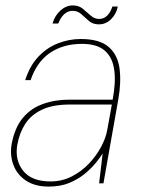

<svg xmlns="http://www.w3.org/2000/svg" viewBox="-20 -677 519 709"><path d="M160 12Q109 12 76 -10Q43 -32 29.5 -68Q16 -104 23 -145Q34 -204 63 -240Q92 -276 137 -292.5Q182 -309 236 -309H396Q408 -372 402 -418Q396 -464 367.5 -489.5Q339 -515 282 -515Q214 -515 165 -482Q116 -449 93 -381H73Q90 -434 121.5 -467.5Q153 -501 194 -517Q235 -533 278 -533Q348 -533 381.5 -503.5Q415 -474 421.5 -423.5Q428 -373 417 -311L362 0H346L359 -110Q351 -97 334.5 -76.5Q318 -56 294 -36Q270 -16 237 -2Q204 12 160 12ZM167 -7Q209 -7 245 -25.5Q281 -44 308.5 -73Q336 -102 353.5 -135Q371 -168 376 -197L393 -291H238Q175 -291 135 -272Q95 -253 73.5 -220Q52 -187 44 -143Q34 -87 65 -47Q96 -7 167 -7ZM174 -590Q182 -619 203 -638Q224 -657 249 -657Q271 -657 286 -644.5Q301 -632 315 -619.5Q329 -607 346 -607Q363 -607 375.5 -619Q388 -631 395 -653H415Q410 -626 390.5 -606.5Q371 -587 345 -587Q323 -587 308.5 -599.5Q294 -612 280.5 -624.5Q267 -637 248 -637Q231 -637 217.5 -625Q204 -613 195 -590Z"/></svg>

Font: DM Sans 10pt Thin
Style: Italic
Weight: 250
Italic angle: -10°
Version: Version 4.004;gftools[0.9.30]